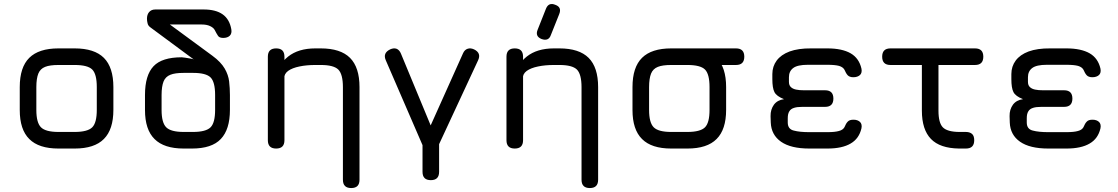

<svg xmlns="http://www.w3.org/2000/svg" viewBox="-20 -752 5662 972"><path d="M358 0C358 0 358 0 358 0C424.5 0 474 -16 506 -48.5C538 -80.5 554 -129.5 554 -196C554 -196 554 -311 554 -311C554 -311 554 -311 554 -311C554 -377.5 538 -427 506 -459C474 -491 424.5 -507 358 -507C358 -507 276 -507 276 -507C276 -507 276 -507 276 -507C209.5 -507 160.5 -491 128.5 -459.5C96 -427.5 80 -378 80 -311C80 -311 80 -195 80 -195C80 -195 80 -195 80 -195C80 -129 96 -80 128.5 -48C160.5 -16 209.5 0 276 0C276 0 358 0 358 0ZM164 -311C164 -311 164 -311 164 -311C164 -340.5 167.5 -363 174 -379.5C180.5 -395.5 192 -407 208.5 -413.5C224.5 -420 247 -423 276 -423C276 -423 358 -423 358 -423C358 -423 358 -423 358 -423C401.5 -423 431.5 -415.5 447 -400C462.5 -384.5 470 -354.5 470 -311C470 -311 470 -196 470 -196C470 -196 470 -196 470 -196C470 -152.5 462.5 -123 447 -107.5C431.5 -92 401.5 -84 358 -84C358 -84 276 -84 276 -84C276 -84 276 -84 276 -84C232.5 -84 203 -92 187.5 -107.5C172 -123 164 -152 164 -195C164 -195 164 -311 164 -311Z M952 0C952 0 952 0 952 0C1018.5 0 1067.5 -16 1098 -48.5C1128.5 -80.5 1144 -129.5 1144 -196C1144 -196 1144 -271 1144 -271C1144 -271 1144 -271 1144 -271C1144 -294.5 1142.5 -317 1140 -339.5C1137.5 -361.5 1130 -383.5 1117.5 -405C1105 -426.5 1084.5 -448.5 1055 -470C1055 -470 840 -628 840 -628C840 -628 1001 -628 1001 -628C1001 -628 1001 -628 1001 -628C1017.5 -628 1032 -625.5 1043.5 -620C1055 -614.5 1063 -608 1067 -600C1067 -600 1067 -600 1067 -600C1073 -588 1078.5 -578.5 1083.5 -571C1088 -563.5 1097 -560 1110 -560C1110 -560 1110 -560 1110 -560C1124.5 -560 1136 -564 1143.5 -571.5C1151 -579 1153.5 -590 1151 -604C1151 -604 1151 -604 1151 -604C1145 -637.5 1130.5 -663 1107 -679.5C1083.5 -696 1051.5 -704 1011 -704C1011 -704 766 -704 766 -704C766 -704 766 -704 766 -704C752.5 -704 742.5 -699.5 735 -691C727.5 -682.5 724 -671 724 -657C724 -657 724 -657 724 -657C724 -650 725 -642.5 727 -634.5C728.5 -626 733.5 -619 742 -613C742 -613 961 -451 961 -451C961 -451 961 -451 961 -451C959 -452.5 953.5 -454 944.5 -455.5C935 -457 926 -458.5 917 -460C907.5 -461.5 902 -462 900 -462C900 -462 900 -462 900 -462C833.5 -462 786 -447 757.5 -417C728.5 -386.5 714 -338 714 -271C714 -271 714 -195 714 -195C714 -195 714 -195 714 -195C714 -129 730 -80 762.5 -48C794.5 -16 843.5 0 910 0C910 0 952 0 952 0ZM910 -84C866.5 -84 837 -92 821.5 -107.5C806 -123 798 -152 798 -195C798 -195 798 -271 798 -271C798 -271 798 -271 798 -271C798 -300.5 801.5 -323 808 -339.5C814.5 -355.5 826 -367 842.5 -373.5C858.5 -380 881 -383 910 -383C910 -383 957 -383 957 -383C957 -383 957 -383 957 -383C1000.5 -383 1030.5 -375.5 1046 -360C1061.5 -344.5 1069 -314.5 1069 -271C1069 -271 1069 -196 1069 -196C1069 -196 1069 -196 1069 -196C1069 -152.5 1061.5 -123 1046 -107.5C1030.5 -92 1000.5 -84 957 -84C957 -84 910 -84 910 -84C910 -84 910 -84 910 -84Z M1800 -311C1800 -311 1800 -311 1800 -311C1800 -377.5 1784 -427 1752 -459C1720 -491 1670.5 -507 1604 -507C1604 -507 1576 -507 1576 -507C1576 -507 1576 -507 1576 -507C1519 -507 1473 -493 1438.5 -465.5C1403.5 -438 1382 -397.5 1374 -345C1374 -345 1374 -345 1374 -345C1373 -325 1375.5 -315 1381 -315C1381 -315 1381 -315 1381 -315C1407.5 -315 1420 -328 1419 -354C1419 -354 1419 -354 1419 -354C1418 -369.5 1424.5 -382.5 1438.5 -393C1452.5 -403 1471.5 -410.5 1496 -415.5C1520 -420.5 1546.5 -423 1576 -423C1576 -423 1604 -423 1604 -423C1604 -423 1604 -423 1604 -423C1647 -423 1676.5 -415.5 1692.5 -400C1708 -384.5 1716 -354.5 1716 -311C1716 -311 1716 158 1716 158C1716 158 1716 158 1716 158C1716 186 1730 200 1758 200C1758 200 1758 200 1758 200C1786 200 1800 186 1800 158C1800 158 1800 -311 1800 -311ZM1420 -465C1420 -465 1420 -465 1420 -465C1420 -493 1406 -507 1378 -507C1378 -507 1378 -507 1378 -507C1350 -507 1336 -493 1336 -465C1336 -465 1336 -42 1336 -42C1336 -42 1336 -42 1336 -42C1336 -14 1350 0 1378 0C1378 0 1378 0 1378 0C1406 0 1420 -14 1420 -42C1420 -42 1420 -465 1420 -465Z M2161 160C2189 160 2203 146 2203 118C2203 118 2203 -87 2203 -87C2203 -87 2119 -87 2119 -87C2119 -87 2119 118 2119 118C2119 118 2119 118 2119 118C2119 146 2133 160 2161 160C2161 160 2161 160 2161 160ZM2188 10C2188 10 2400 -446 2400 -446C2400 -446 2400 -446 2400 -446C2412 -471 2405.5 -489.5 2380 -502C2380 -502 2380 -502 2380 -502C2368 -507.5 2357 -508.5 2347 -505C2336.5 -501.5 2329 -493.5 2324 -482C2324 -482 2140 -72 2140 -72C2140 -72 2179 -72 2179 -72C2179 -72 2010 -480 2010 -480C2010 -480 2010 -480 2010 -480C2005 -492.5 1997.5 -501 1988 -505C1978 -508.5 1967 -507.5 1955 -502C1955 -502 1955 -502 1955 -502C1929.5 -489.5 1922.5 -471.5 1933 -447C1933 -447 2123 -8 2123 -8C2123 -8 2188 10 2188 10Z M2721.5 -554.5C2745 -546 2761 -552.5 2768.5 -574C2768.5 -574 2811 -680.5 2811 -680.5C2811 -680.5 2811 -680.5 2811 -680.5C2820.5 -704 2814 -719.5 2791.5 -727.5C2791.5 -727.5 2791.5 -727.5 2791.5 -727.5C2769 -737 2753 -730.5 2744 -708C2744 -708 2702 -602 2702 -602C2702 -602 2702 -602 2702 -602C2692.5 -579.5 2699 -563.5 2721.5 -554.5C2721.5 -554.5 2721.5 -554.5 2721.5 -554.5ZM3008 -311C3008 -311 3008 -311 3008 -311C3008 -377.5 2992 -427 2960 -459C2928 -491 2878.5 -507 2812 -507C2812 -507 2784 -507 2784 -507C2784 -507 2784 -507 2784 -507C2727 -507 2681 -493 2646.5 -465.5C2611.5 -438 2590 -397.5 2582 -345C2582 -345 2582 -345 2582 -345C2581 -325 2583.5 -315 2589 -315C2589 -315 2589 -315 2589 -315C2615.5 -315 2628 -328 2627 -354C2627 -354 2627 -354 2627 -354C2626 -369.5 2632.5 -382.5 2646.5 -393C2660.5 -403 2679.5 -410.5 2704 -415.5C2728 -420.5 2754.5 -423 2784 -423C2784 -423 2812 -423 2812 -423C2812 -423 2812 -423 2812 -423C2855 -423 2884.5 -415.5 2900.5 -400C2916 -384.5 2924 -354.5 2924 -311C2924 -311 2924 158 2924 158C2924 158 2924 158 2924 158C2924 186 2938 200 2966 200C2966 200 2966 200 2966 200C2994 200 3008 186 3008 158C3008 158 3008 -311 3008 -311ZM2628 -465C2628 -465 2628 -465 2628 -465C2628 -493 2614 -507 2586 -507C2586 -507 2586 -507 2586 -507C2558 -507 2544 -493 2544 -465C2544 -465 2544 -42 2544 -42C2544 -42 2544 -42 2544 -42C2544 -14 2558 0 2586 0C2586 0 2586 0 2586 0C2614 0 2628 -14 2628 -42C2628 -42 2628 -465 2628 -465Z M3706 -423C3706 -423 3706 -423 3706 -423C3734 -423 3748 -437 3748 -465C3748 -465 3748 -465 3748 -465C3748 -493 3734 -507 3706 -507C3706 -507 3378 -507 3378 -507C3378 -507 3378 -507 3378 -507C3350 -507 3336 -493 3336 -465C3336 -465 3336 -465 3336 -465C3336 -437 3350 -423 3378 -423C3378 -423 3706 -423 3706 -423ZM3460 0C3460 0 3460 0 3460 0C3526.5 0 3576 -16 3608 -48.5C3640 -80.5 3656 -129.5 3656 -196C3656 -196 3656 -311 3656 -311C3656 -311 3656 -311 3656 -311C3656 -377.5 3640 -427 3608 -459C3576 -491 3526.5 -507 3460 -507C3460 -507 3378 -507 3378 -507C3378 -507 3378 -507 3378 -507C3311.5 -507 3262.5 -491 3230.5 -459.5C3198 -427.5 3182 -378 3182 -311C3182 -311 3182 -195 3182 -195C3182 -195 3182 -195 3182 -195C3182 -129 3198 -80 3230.5 -48C3262.5 -16 3311.5 0 3378 0C3378 0 3460 0 3460 0ZM3266 -311C3266 -311 3266 -311 3266 -311C3266 -340.5 3269.5 -363 3276 -379.5C3282.5 -395.5 3294 -407 3310.5 -413.5C3326.5 -420 3349 -423 3378 -423C3378 -423 3460 -423 3460 -423C3460 -423 3460 -423 3460 -423C3503.5 -423 3533.5 -415.5 3549 -400C3564.5 -384.5 3572 -354.5 3572 -311C3572 -311 3572 -196 3572 -196C3572 -196 3572 -196 3572 -196C3572 -152.5 3564.5 -123 3549 -107.5C3533.5 -92 3503.5 -84 3460 -84C3460 -84 3378 -84 3378 -84C3378 -84 3378 -84 3378 -84C3334.5 -84 3305 -92 3289.5 -107.5C3274 -123 3266 -152 3266 -195C3266 -195 3266 -311 3266 -311Z M4169 0C4169 0 4169 0 4169 0C4218.5 0 4258 -8.5 4286.5 -25.5C4315 -42 4333 -67.5 4341 -102C4341 -102 4341 -102 4341 -102C4344 -116 4341.5 -127 4334 -134.5C4326 -142 4315 -146 4301 -146C4301 -146 4301 -146 4301 -146C4287.5 -146 4278 -143 4272 -136.5C4265.5 -130 4260 -120.5 4255 -108C4255 -108 4255 -108 4255 -108C4250 -99 4241 -92.5 4227.5 -89C4214 -85 4194.5 -83 4169 -83C4169 -83 4077 -83 4077 -83C4077 -83 4077 -83 4077 -83C4045 -83 4019 -85.5 3998.5 -91C3978 -96 3968 -109.5 3968 -132C3968 -132 3968 -153 3968 -153C3968 -153 3968 -153 3968 -153C3968 -168.5 3970.5 -180 3976 -188.5C3981 -197 3989 -202.5 4000 -206C4010.5 -209.5 4024.5 -211 4042 -211C4042 -211 4157 -211 4157 -211C4157 -211 4157 -211 4157 -211C4185 -211 4199 -225 4199 -253C4199 -253 4199 -253 4199 -253C4199 -281 4185 -295 4157 -295C4157 -295 4050 -295 4050 -295C4050 -295 4050 -295 4050 -295C4034.5 -295 4021.5 -296 4010 -298.5C3998.5 -301 3990 -305 3983.5 -311.5C3977 -317.5 3974 -326.5 3974 -338C3974 -338 3974 -361 3974 -361C3974 -361 3974 -361 3974 -361C3974 -381 3981 -396.5 3995.5 -407.5C4010 -418.5 4034.5 -424 4070 -424C4070 -424 4169 -424 4169 -424C4169 -424 4169 -424 4169 -424C4194.5 -424 4214 -422 4227.5 -418.5C4241 -414.5 4250 -408 4255 -399C4255 -399 4255 -399 4255 -399C4260 -387 4265.5 -377.5 4271.5 -371C4277.5 -364.5 4287 -361 4300 -361C4300 -361 4300 -361 4300 -361C4314.5 -361 4326 -365 4334 -372.5C4341.5 -380 4344 -391 4341 -405C4341 -405 4341 -405 4341 -405C4333 -439.5 4315 -465.5 4286.5 -482C4258 -498.5 4218.5 -507 4169 -507C4169 -507 4087 -507 4087 -507C4087 -507 4087 -507 4087 -507C4043 -507.5 4006.5 -502 3977.5 -491.5C3948 -480.5 3926.5 -465 3912 -445.5C3897.5 -426 3890 -403 3890 -377C3890 -377 3890 -351 3890 -351C3890 -351 3890 -351 3890 -351C3890 -321.5 3893.5 -300 3900.5 -286C3907.5 -272 3923.5 -260 3949 -250C3949 -250 3949 -250 3949 -250C3926.5 -247 3909.5 -237.5 3898 -222C3886.5 -206 3880.5 -186.5 3881 -164C3881 -164 3882 -132 3882 -132C3882 -132 3882 -132 3882 -132C3883.5 -90 3901 -57.5 3934 -34.5C3967 -11.5 4014.5 0 4077 0C4077 0 4169 0 4169 0Z M4870 0C4898 0 4912 -14 4912 -42C4912 -42 4912 -42 4912 -42C4912 -56.5 4908.5 -67.5 4901 -74C4893.5 -80.5 4883 -84 4870 -84C4870 -84 4870 -84 4870 -84C4863 -84 4856.5 -84 4851 -84C4845.5 -84 4840 -84 4835 -84C4835 -84 4835 -84 4835 -84C4795 -84.5 4767.5 -92.5 4753 -107.5C4738.5 -122.5 4731 -150.5 4731 -192C4731 -192 4731 -465 4731 -465C4731 -465 4647 -465 4647 -465C4647 -465 4647 -192 4647 -192C4647 -192 4647 -192 4647 -192C4647 -127.5 4662.5 -80 4693 -48.5C4723.5 -17 4770.5 -1 4835 0C4835 0 4835 0 4835 0C4841.5 0 4847.5 0 4853 0C4858 0 4863.5 0 4870 0C4870 0 4870 0 4870 0ZM4916 -423C4916 -423 4916 -423 4916 -423C4944 -423 4958 -437 4958 -465C4958 -465 4958 -465 4958 -465C4958 -493 4944 -507 4916 -507C4916 -507 4488 -507 4488 -507C4488 -507 4488 -507 4488 -507C4460 -507 4446 -493 4446 -465C4446 -465 4446 -465 4446 -465C4446 -437 4460 -423 4488 -423C4488 -423 4916 -423 4916 -423Z M5379 0C5379 0 5379 0 5379 0C5428.5 0 5468 -8.5 5496.5 -25.5C5525 -42 5543 -67.5 5551 -102C5551 -102 5551 -102 5551 -102C5554 -116 5551.5 -127 5544 -134.5C5536 -142 5525 -146 5511 -146C5511 -146 5511 -146 5511 -146C5497.5 -146 5488 -143 5482 -136.5C5475.5 -130 5470 -120.5 5465 -108C5465 -108 5465 -108 5465 -108C5460 -99 5451 -92.5 5437.5 -89C5424 -85 5404.5 -83 5379 -83C5379 -83 5287 -83 5287 -83C5287 -83 5287 -83 5287 -83C5255 -83 5229 -85.5 5208.5 -91C5188 -96 5178 -109.5 5178 -132C5178 -132 5178 -153 5178 -153C5178 -153 5178 -153 5178 -153C5178 -168.5 5180.5 -180 5186 -188.5C5191 -197 5199 -202.5 5210 -206C5220.5 -209.5 5234.5 -211 5252 -211C5252 -211 5367 -211 5367 -211C5367 -211 5367 -211 5367 -211C5395 -211 5409 -225 5409 -253C5409 -253 5409 -253 5409 -253C5409 -281 5395 -295 5367 -295C5367 -295 5260 -295 5260 -295C5260 -295 5260 -295 5260 -295C5244.5 -295 5231.5 -296 5220 -298.5C5208.5 -301 5200 -305 5193.5 -311.5C5187 -317.5 5184 -326.5 5184 -338C5184 -338 5184 -361 5184 -361C5184 -361 5184 -361 5184 -361C5184 -381 5191 -396.5 5205.5 -407.5C5220 -418.5 5244.5 -424 5280 -424C5280 -424 5379 -424 5379 -424C5379 -424 5379 -424 5379 -424C5404.5 -424 5424 -422 5437.5 -418.5C5451 -414.5 5460 -408 5465 -399C5465 -399 5465 -399 5465 -399C5470 -387 5475.5 -377.5 5481.5 -371C5487.5 -364.5 5497 -361 5510 -361C5510 -361 5510 -361 5510 -361C5524.5 -361 5536 -365 5544 -372.5C5551.5 -380 5554 -391 5551 -405C5551 -405 5551 -405 5551 -405C5543 -439.5 5525 -465.5 5496.5 -482C5468 -498.5 5428.5 -507 5379 -507C5379 -507 5297 -507 5297 -507C5297 -507 5297 -507 5297 -507C5253 -507.5 5216.5 -502 5187.5 -491.5C5158 -480.5 5136.5 -465 5122 -445.5C5107.5 -426 5100 -403 5100 -377C5100 -377 5100 -351 5100 -351C5100 -351 5100 -351 5100 -351C5100 -321.5 5103.5 -300 5110.5 -286C5117.5 -272 5133.5 -260 5159 -250C5159 -250 5159 -250 5159 -250C5136.5 -247 5119.5 -237.5 5108 -222C5096.5 -206 5090.5 -186.5 5091 -164C5091 -164 5092 -132 5092 -132C5092 -132 5092 -132 5092 -132C5093.5 -90 5111 -57.5 5144 -34.5C5177 -11.5 5224.5 0 5287 0C5287 0 5379 0 5379 0Z"/></svg>

Font: Jura-Fortis-Bold
Style: Bold
Weight: 500
Designer: Daniel Johnson, Alexei Vanyashin, Mirko Velimirovic
Foundry: Daniel Johnson
Version: ""